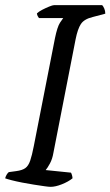

<svg xmlns="http://www.w3.org/2000/svg" viewBox="-29 -724 428 744"><path d="M167 0Q160 0 142.5 -2.5Q125 -5 102.5 -8.5Q80 -12 57 -16.5Q34 -21 16.5 -25.5Q-1 -30 -9 -33Q-7 -41 -3 -47.5Q1 -54 5 -57L34 -61Q57 -64 69 -72.5Q81 -81 88 -101.5Q95 -122 102 -158L184 -576Q193 -620 203.5 -636Q214 -652 216 -654H122Q120 -657 117.5 -661Q115 -665 114 -672Q121 -679 134.5 -686Q148 -693 161.5 -698.5Q175 -704 180 -704H367Q371 -700 375 -691Q379 -682 379 -671L330 -658Q297 -650 284.5 -631Q272 -612 264 -572L178 -132Q174 -108 164.5 -90.5Q155 -73 148 -65L246 -55Q248 -52 250 -45Q252 -38 252 -33Q236 -20 211 -10Q186 0 167 0Z"/></svg>

Font: Texturina Medium 12pt
Style: Italic
Weight: 400
Italic angle: -11°
Version: Version 1.002